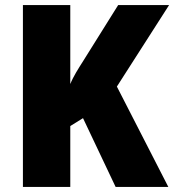

<svg xmlns="http://www.w3.org/2000/svg" viewBox="-20 -734 684 754"><path d="M641 0 439 -394 644 -714H444L307 -495C288 -465 268 -434 256 -404V-714H70V0H256V-239L306 -270L434 0Z"/></svg>

Font: Noto Sans Arabic SemCond Blk
Style: Regular
Weight: 900
Width: 4
Designer: Monotype Design Team, Nadine Chahine, Nizar Qandah and Khaled Hosny
Foundry: Monotype Imaging Inc.
Version: Version 2.012